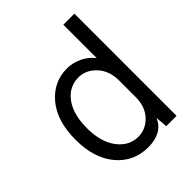

<svg xmlns="http://www.w3.org/2000/svg" viewBox="-177 -683 785 785"><g transform="rotate(-45 215.0 -291.0)"><path d="M390.6 0H330.6L326.7 -51.8Q300.3 9.3 218.3 9.3Q134.3 9.3 81.8 -53.5Q29.3 -116.2 29.3 -222.2Q29.3 -331.1 81.1 -392.6Q132.8 -454.1 210.4 -454.1Q242.7 -454.1 273.9 -439.7Q305.2 -425.3 326.7 -397.9V-590.8H390.6ZM326.7 -173.8V-267.1Q326.7 -325.2 293.7 -360.1Q260.7 -395 218.3 -395Q163.6 -395 129.6 -349.4Q95.7 -303.7 95.7 -222.2Q95.7 -143.6 131.1 -96.7Q166.5 -49.8 219.7 -49.8Q263.2 -49.8 294.9 -83.3Q326.7 -116.7 326.7 -173.8Z"/></g></svg>

Font: Meera
Style: Regular
Weight: 400
Designer: Hussain KH and Suresh P for Swathanthra Malayalam Computing (SMC)
Version: Version 7.0.0+20221109